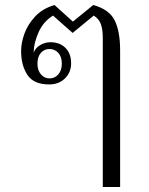

<svg xmlns="http://www.w3.org/2000/svg" viewBox="-20 -584 593 764"><path d="M389 -434Q389 -466 381.5 -487.5Q374 -509 353 -522L269 -453L191 -522Q152 -498 133 -454.5Q114 -411 114 -375Q122 -395 141.5 -405.5Q161 -416 180 -416Q218 -416 240.5 -393.5Q263 -371 263 -332Q263 -296 238.5 -272Q214 -248 176 -248Q114 -248 89 -286Q64 -324 64 -381Q64 -413 77 -449.5Q90 -486 119.5 -518Q149 -550 197 -564L270 -498L351 -564Q414 -547 436 -503.5Q458 -460 458 -383V160H389ZM226 -331Q226 -358 212 -373.5Q198 -389 177 -389Q156 -389 142.5 -373.5Q129 -358 129 -331Q129 -304 143 -288Q157 -272 177 -272Q198 -272 212 -288Q226 -304 226 -331Z"/></svg>

Font: Trirong Light
Style: Regular
Weight: 300
Designer: Katatrad Team
Foundry: CadsonDemak
Version: Version 1.001